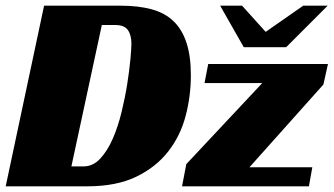

<svg xmlns="http://www.w3.org/2000/svg" viewBox="-20 -655 1173 675"><path d="M0 0 135 -635H404Q466 -635 512.5 -622.5Q559 -610 589.5 -581Q620 -552 635.5 -505Q651 -458 651 -390Q651 -317 632.5 -247Q614 -177 571 -122Q528 -67 458.5 -33.5Q389 0 287 0ZM635 -78 902 -363H699L712 -430H1133L1117 -358L857 -67H1078L1066 0H620ZM274 -70Q307 -70 332.5 -97.5Q358 -125 376.5 -167.5Q395 -210 407.5 -261.5Q420 -313 427.5 -361Q435 -409 438.5 -447Q442 -485 442 -501Q442 -532 429.5 -549.5Q417 -567 386 -567H338L231 -70ZM1132 -635 986 -489H837L754 -635H831L914 -543L1046 -635Z"/></svg>

Font: Racing Sans One
Style: Regular
Weight: 400
Designer: Pablo Impallari, Rodrigo Fuenzalida
Foundry: Pablo Impallari, Rodrigo Fuenzalida
Version: Version 1.001; ttfautohint (v0.8) -G 200 -r 50